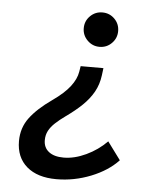

<svg xmlns="http://www.w3.org/2000/svg" viewBox="-52 -573 689 804"><g transform="rotate(5 293.0 -171.0)"><path d="M214.4 185.5Q134.8 185.5 89.8 147Q44.9 108.4 44.9 40Q44.9 -15.6 76.4 -57.9Q107.9 -100.1 168.5 -142.6Q217.8 -177.2 241.9 -208.7Q266.1 -240.2 271 -271L274.9 -294.9H370.6L366.7 -264.2Q361.8 -226.1 344.5 -194.8Q327.1 -163.6 298.6 -136Q270 -108.4 231.4 -81.1Q206.1 -63 188.5 -46.6Q170.9 -30.3 161.6 -12.7Q152.3 4.9 152.3 26.9Q152.3 58.1 174.6 75.4Q196.8 92.8 236.8 92.8ZM214.4 185.5 236.8 92.8Q282.2 92.8 331.1 69.8Q379.9 46.9 417.5 8.8L472.7 83.5Q429.7 129.4 359.4 157.5Q289.1 185.5 214.4 185.5ZM346.2 -382.3Q316.4 -382.3 295.2 -403.6Q273.9 -424.8 273.9 -454.6Q273.9 -484.9 295.2 -505.9Q316.4 -526.9 346.2 -526.9Q376.5 -526.9 397.5 -505.9Q418.5 -484.9 418.5 -454.6Q418.5 -424.8 397.5 -403.6Q376.5 -382.3 346.2 -382.3Z"/></g></svg>

Font: Cascadia Mono NF
Style: Italic
Weight: 400
Italic angle: -10°
Monospace: yes
Designer: Aaron Bell
Foundry: Saja Typeworks
Version: Version 2404.023